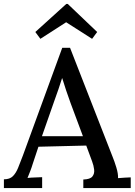

<svg xmlns="http://www.w3.org/2000/svg" viewBox="-23 -964 690 984"><path d="M-3 0V-45Q27 -45 43 -61Q59 -77 70 -104.5Q81 -132 94 -166L296 -719H336L555 -158Q563 -139 573 -106.5Q583 -74 582 -51Q599 -53 615.5 -53.5Q632 -54 647 -55V0H404V-44Q439 -45 450.5 -59.5Q462 -74 459.5 -95Q457 -116 449 -137L419 -218L174 -212L145 -125Q139 -105 132 -87Q125 -69 118 -52Q136 -54 156.5 -54.5Q177 -55 193 -56V0ZM192 -266H402L339 -435Q327 -468 316 -500.5Q305 -533 296 -563H295Q287 -538 277 -508Q267 -478 254 -443ZM449 -765 316 -850 184 -765 158 -800 317 -944H324L475 -800Z"/></svg>

Font: Lora Medium
Style: Regular
Weight: 500
Designer: Olga Karpushina, Alexei Vanyashin (Cyrillic)
Foundry: Cyreal
Version: Version 3.004